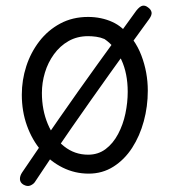

<svg xmlns="http://www.w3.org/2000/svg" viewBox="-20 -603 588 669"><path d="M287 -544Q310 -544 331.5 -539.5Q353 -535 371.5 -526.5Q390 -518 404 -506Q450 -469 472.5 -410Q495 -351 495 -287Q495 -232 481 -180.5Q467 -129 440.5 -88Q414 -47 375.5 -22.5Q337 2 289 2Q241 2 198.5 -19Q156 -40 124 -77.5Q92 -115 74 -165Q56 -215 56 -273Q56 -324 71.5 -372Q87 -420 117 -459Q147 -498 190 -521Q233 -544 287 -544ZM126 -279Q126 -220 146.5 -171Q167 -122 203.5 -93Q240 -64 287 -64Q322 -64 348 -83.5Q374 -103 391.5 -136Q409 -169 417 -207.5Q425 -246 425 -283Q425 -347 403 -394.5Q381 -442 344 -467Q330 -473 315 -475Q300 -477 287 -477Q249 -477 219 -460Q189 -443 168 -414Q147 -385 136.5 -350Q126 -315 126 -279ZM101 32Q96 39 85.5 43.5Q75 48 61 40Q50 33 49.5 21.5Q49 10 57 -2Q122 -98 187 -191.5Q252 -285 319 -378Q386 -471 455 -566Q467 -581 476.5 -583Q486 -585 496 -577Q506 -570 508 -560.5Q510 -551 500 -537Q430 -441 362.5 -346.5Q295 -252 230 -158.5Q165 -65 101 32Z"/></svg>

Font: Playpen Sans Light
Style: Regular
Weight: 300
Designer: Laura Meseguer, Veronika Burian, José Scaglione
Foundry: TypeTogether
Version: Version 1.001